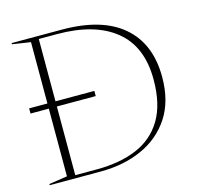

<svg xmlns="http://www.w3.org/2000/svg" viewBox="-104 -824 957 933"><g transform="rotate(-15 374.0 -357.5)"><path d="M33.5 0V-6L125.5 -20V-360.5H33.5V-386.5H125.5V-695L33.5 -709V-715H285.5Q487.5 -715 592.5 -624.5Q697.5 -534 697.5 -367Q697.5 -245.5 644 -164Q590.5 -82.5 498.2 -41.2Q406 0 290 0ZM654 -366Q654 -532.5 550.2 -616.2Q446.5 -700 258 -700H166V-386.5H361.5V-360.5H166V-15H274Q390.5 -15 475.8 -50.8Q561 -86.5 607.5 -164Q654 -241.5 654 -366Z"/></g></svg>

Font: Newsreader 72pt ExtraLight
Style: Regular
Weight: 275
Designer: Hugues Gentile
Foundry: Production Type
Version: Version 1.003; ttfautohint (v1.8.3)